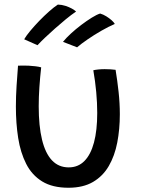

<svg xmlns="http://www.w3.org/2000/svg" viewBox="-20 -814 629 858"><path d="M397 -500Q404.5 -502 418.8 -503.5Q433 -505 447.5 -505Q459.5 -505 473.8 -504.2Q488 -503.5 496.5 -502Q504.5 -453.5 510 -403Q515.5 -352.5 515.5 -303.5Q515.5 -236.5 504 -177Q492.5 -117.5 466.2 -72.2Q440 -27 395.8 -1Q351.5 25 286 25Q214.5 25 168.5 -3.2Q122.5 -31.5 97 -81.8Q71.5 -132 61.2 -197.5Q51 -263 51 -337.5Q51 -383 54 -429.5Q57 -476 60.5 -520.5Q69.5 -521 83.2 -521Q97 -521 108 -520.5Q123.5 -519.5 138.8 -517.8Q154 -516 164 -513Q159 -468 156 -424Q153 -380 153 -339Q153 -251 167.8 -190Q182.5 -129 212.2 -97.5Q242 -66 287 -66Q329 -66 357.2 -94.5Q385.5 -123 400 -177.2Q414.5 -231.5 414.5 -309.5Q414.5 -354 410 -402.8Q405.5 -451.5 397 -500ZM238.5 -793.5Q256.5 -793 272.5 -787.8Q288.5 -782.5 300.8 -775.8Q313 -769 320 -762.5Q298 -747.5 274 -727.8Q250 -708 226.5 -687.2Q203 -666.5 182.5 -647Q162 -627.5 147.5 -612L88 -638.5Q97 -654 115 -675.8Q133 -697.5 155.2 -720.5Q177.5 -743.5 199.5 -763Q221.5 -782.5 238.5 -793.5ZM427.5 -753.5Q441.5 -749.5 454.8 -741.2Q468 -733 478.5 -723.8Q489 -714.5 493 -707Q465 -695 432.8 -676.5Q400.5 -658 371.8 -638.2Q343 -618.5 324.5 -602.5L261.5 -627Q275 -644 296.8 -664Q318.5 -684 343 -702.5Q367.5 -721 390 -735Q412.5 -749 427.5 -753.5Z"/></svg>

Font: Grandstander Thin
Style: Regular
Weight: 400
Version: Version 1.200